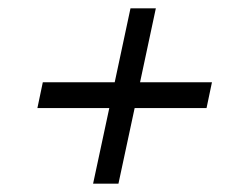

<svg xmlns="http://www.w3.org/2000/svg" viewBox="-20 -587 555 462"><path d="M265 -145H204L243 -327H70L83 -389H256L294 -567H355L317 -389H490L477 -327H304Z"/></svg>

Font: Red Hat Display
Style: Italic
Weight: 400
Italic angle: -12°
Designer: Pentagram / MCKL
Foundry: Pentagram / MCKL
Version: Version 1.003; Red Hat Display Italic